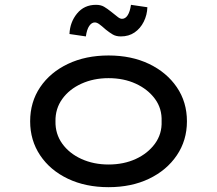

<svg xmlns="http://www.w3.org/2000/svg" viewBox="-20 -766 900 796"><path d="M430 10Q335 10 261.5 -25Q188 -60 146.5 -122Q105 -184 105 -263Q105 -343 146.5 -404.5Q188 -466 261.5 -501Q335 -536 430 -536Q525 -536 598 -501Q671 -466 713 -404.5Q755 -343 755 -263Q755 -184 713 -122Q671 -60 598 -25Q525 10 430 10ZM430 -84Q493 -84 543 -107Q593 -130 622.5 -170.5Q652 -211 650 -263Q652 -316 622.5 -356Q593 -396 543 -419Q493 -442 430 -442Q368 -442 317.5 -419Q267 -396 238 -355.5Q209 -315 210 -263Q209 -211 238 -170.5Q267 -130 317.5 -107Q368 -84 430 -84ZM481 -615Q461 -615 447.5 -623Q434 -631 419 -643Q400 -660 390.5 -666.5Q381 -673 373 -673Q360 -673 350 -658.5Q340 -644 336 -615L268 -625Q270 -674 299.5 -710Q329 -746 378 -746Q398 -746 411.5 -738Q425 -730 440 -718Q460 -702 469 -695Q478 -688 486 -688Q500 -688 509.5 -703Q519 -718 523 -746L591 -736Q590 -704 576 -676Q562 -648 538 -631.5Q514 -615 481 -615Z"/></svg>

Font: Lexend Peta
Style: Regular
Weight: 400
Designer: Bonnie Shaver-Troup, Thomas Jockin
Foundry: Lexend
Version: Version 1.007